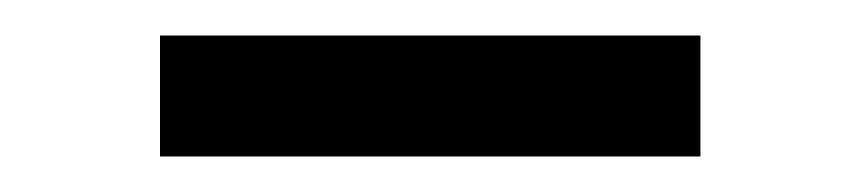

<svg xmlns="http://www.w3.org/2000/svg" viewBox="-20 -769 484 108"><path d="M374 -681H70V-749H374Z"/></svg>

Font: Hind Mysuru Medium
Style: Regular
Weight: 500
Designer: Manushi Parikh, Hitesh Malaviya
Foundry: Indian Type Foundry
Version: Version 0.703;PS 1.0;hotconv 1.0.86;makeotf.lib2.5.63406